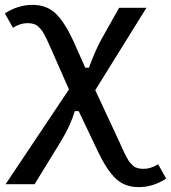

<svg xmlns="http://www.w3.org/2000/svg" viewBox="-50 -548 702 788"><path d="M599 126 632 185Q578 220 519.5 220Q461 220 424 184Q387 148 352 74L273 -92H257Q239 -32 200 32L92 208H-27L233 -181L159 -349Q158 -351 150.5 -368Q143 -385 140.5 -389.5Q138 -394 131 -407.5Q124 -421 119 -426.5Q114 -432 106 -440Q92 -453 62.5 -453Q33 -453 3 -434L-30 -493Q24 -528 83 -528Q142 -528 179 -492Q216 -456 250 -382L300 -270H315Q342 -344 368 -390L439 -516H551L341 -178L443 41Q444 43 451.5 60Q459 77 461.5 81.5Q464 86 471 99.5Q478 113 483 118.5Q488 124 496 132Q510 145 539.5 145Q569 145 599 126Z"/></svg>

Font: Voces
Style: Regular
Weight: 400
Designer: Ana Paula Megda, Pablo Ugerman
Foundry: Ana Paula Megda, Pablo Ugerman
Version: Version 1.003